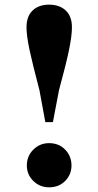

<svg xmlns="http://www.w3.org/2000/svg" viewBox="-20 -781 418 817"><path d="M189 16.1Q149.4 16.1 121.8 -11Q94.2 -38.1 94.2 -77.1Q94.2 -116.7 121.8 -144.3Q149.4 -171.9 189 -171.9Q230.5 -171.9 257.3 -144.3Q284.2 -116.7 284.2 -77.1Q284.2 -38.1 257.3 -11Q230.5 16.1 189 16.1ZM189 -761.2Q233.4 -761.2 259.8 -736.3Q286.1 -711.4 286.1 -665Q286.1 -628.9 273.7 -568.4Q261.2 -507.8 231 -397L205.1 -261.2H172.9L147.9 -397Q118.7 -507.8 105.7 -568.4Q92.8 -628.9 92.8 -665Q92.8 -711.4 118.7 -736.3Q144.5 -761.2 189 -761.2Z"/></svg>

Font: Source Han Serif JP Heavy
Style: Regular
Weight: 900
Designer: Ryoko NISHIZUKA  (kana & ideographs); Frank Grießhammer (Latin, Greek & Cyrillic); Wenlong ZHANG  (bopomofo); Sandoll Co
Foundry: Adobe Systems Incorporated
Version: Version 1.001;PS 1.001;hotconv 16.6.54;makeotf.lib2.5.65590